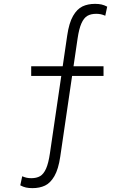

<svg xmlns="http://www.w3.org/2000/svg" viewBox="-20 -762 660 994"><path d="M535 -727.5 525 -680.5Q512.5 -686 501.8 -688.2Q491 -690.5 478 -690.5Q450.5 -690.5 432.2 -679.8Q414 -669 401.5 -641Q389 -613 381.5 -561.5L292 48.5Q282.5 113.5 261.8 149.5Q241 185.5 213 198.8Q185 212 148 212Q129 212 114.5 208.8Q100 205.5 85 197.5L95 150.5Q107.5 156 118.2 158.2Q129 160.5 142 160.5Q169.5 160.5 187.8 149.8Q206 139 218.5 111Q231 83 238.5 31.5L328 -578.5Q337.5 -643.5 358.2 -679.5Q379 -715.5 407 -728.8Q435 -742 472 -742Q491 -742 505.5 -738.8Q520 -735.5 535 -727.5ZM516 -369H141.5V-419H516Z"/></svg>

Font: Monaspace Neon Var ExtraLight
Style: Regular
Weight: 200
Designer: Riley Cran and the Lettermatic Team
Version: Version 1.200 (Monaspace Neon Var)